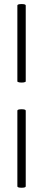

<svg xmlns="http://www.w3.org/2000/svg" viewBox="-20 -758 208 940"><path d="M65 154V-216Q65 -221 75.5 -222.5Q86 -224 96 -222.5Q106 -221 106 -216V154Q106 159 96 160.5Q86 162 75.5 160.5Q65 159 65 154ZM65 -360V-731Q65 -736 75.5 -737.5Q86 -739 96 -737.5Q106 -736 106 -731V-360Q106 -356 96 -354.5Q86 -353 75.5 -354.5Q65 -356 65 -360Z"/></svg>

Font: Cormorant Medium
Style: Regular
Weight: 500
Designer: Christian Thalmann (Catharsis Fonts)
Foundry: Catharsis Fonts
Version: Version 4.000